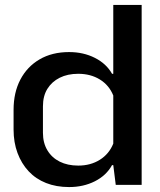

<svg xmlns="http://www.w3.org/2000/svg" viewBox="-20 -749 647 778"><path d="M260 9Q208 9 166.5 -7.5Q125 -24 96 -55Q67 -86 51 -129Q35 -172 35 -224V-304Q35 -374 62.5 -426.5Q90 -479 140.5 -508.5Q191 -538 260 -538Q318 -538 364.5 -514.5Q411 -491 434 -450H439V-729H554V0H449L439 -80H434Q411 -38 364.5 -14.5Q318 9 260 9ZM297 -78Q347 -78 384.5 -101.5Q422 -125 439 -167V-362Q422 -404 384.5 -427Q347 -450 297 -450Q254 -450 222 -434Q190 -418 172 -389Q154 -360 154 -318V-211Q154 -170 172 -140Q190 -110 222 -94Q254 -78 297 -78Z"/></svg>

Font: Hubot Sans Condensed ExtraLight Medium
Style: Regular
Weight: 500
Version: Version 2.000